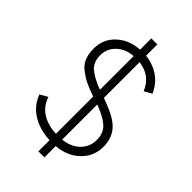

<svg xmlns="http://www.w3.org/2000/svg" viewBox="-266 -891 1081 1081"><g transform="rotate(45 275.0 -350.5)"><path d="M506.8 -178.7Q506.8 -100.6 453.1 -49.8Q400.4 2 313.5 9.8Q313.5 40 313.5 99.6Q300.8 99.6 265.6 99.6Q265.6 78.1 265.6 10.7Q182.6 6.8 124 -30.3Q66.4 -67.4 43 -130.9Q58.6 -139.6 88.9 -157.2Q125 -47.9 265.6 -40Q265.6 -138.7 265.6 -336.9Q218.8 -352.5 191.4 -366.2Q164.1 -378.9 133.8 -401.4Q103.5 -422.9 89.8 -454.1Q76.2 -486.3 76.2 -529.3Q76.2 -605.5 129.9 -655.3Q183.6 -705.1 265.6 -710Q265.6 -740.2 265.6 -799.8Q277.3 -799.8 313.5 -799.8Q313.5 -777.3 313.5 -710Q374 -703.1 420.9 -670.9Q466.8 -638.7 490.2 -584Q474.6 -575.2 445.3 -558.6Q410.2 -646.5 313.5 -658.2Q313.5 -563.5 313.5 -374Q348.6 -361.3 373 -350.6Q397.5 -340.8 424.8 -324.2Q453.1 -306.6 468.8 -288.1Q485.4 -269.5 496.1 -242.2Q506.8 -213.9 506.8 -178.7ZM128.9 -529.3Q128.9 -474.6 163.1 -445.3Q197.3 -416 265.6 -390.6Q265.6 -480.5 265.6 -659.2Q205.1 -654.3 167 -618.2Q128.9 -582 128.9 -529.3ZM313.5 -42Q378.9 -48.8 416 -86.9Q453.1 -124 453.1 -178.7Q453.1 -234.4 418 -264.6Q382.8 -295.9 313.5 -321.3Q313.5 -227.5 313.5 -42Z"/></g></svg>

Font: LeFont
Style: ExtraLight
Weight: 200
Designer: Leryon MEDIA
Version: Version 1.0